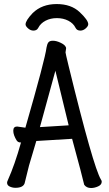

<svg xmlns="http://www.w3.org/2000/svg" viewBox="-20 -919 540 953"><path d="M432.1 14.2Q409.2 14.2 397.9 -2Q390.1 -38.1 337.9 -230L160.2 -219.2Q150.9 -186 124 -97.2L102.1 -8.8Q94.2 13.2 56.2 13.2Q42 13.2 28.6 7.1Q15.1 1 15.1 -12.2Q15.1 -17.1 19 -24.9Q53.2 -101.1 84 -210.9Q85 -210.9 85 -211.9H81.1Q68.8 -211.9 62 -222.9Q55.2 -233.9 50.5 -246.3Q45.9 -258.8 45.9 -270Q45.9 -291 64.9 -291L106 -285.2Q204.1 -626 210.9 -683.1Q213.9 -700.2 220 -708.5Q226.1 -716.8 242.9 -716.8Q259.8 -716.8 280.8 -706.8Q301.8 -696.8 306.2 -686Q308.1 -684.1 308.1 -679Q308.1 -673.8 306.6 -668.5Q305.2 -663.1 305.2 -658.9Q305.2 -654.8 320.8 -590.8Q442.9 -90.8 481 -27.8Q484.9 -22.9 484.9 -17.1Q484.9 -2 467 6.1Q449.2 14.2 432.1 14.2ZM178.2 -288.1 320.8 -296.9 264.2 -529.8 254.9 -567.9ZM146 -767.1Q131.8 -767.1 119.4 -778.1Q106.9 -789.1 106.9 -797.9Q106.9 -816.9 142.1 -854Q188 -898.9 261.2 -898.9Q333 -898.9 375.5 -858.9Q418 -818.8 418 -798.8Q418 -789.1 405.5 -778.1Q393.1 -767.1 378.9 -767.1Q361.8 -767.1 355 -780.8Q344.2 -803.2 319.1 -816.2Q293.9 -829.1 262.2 -829.1Q231 -829.1 206.1 -816.2Q181.2 -803.2 169.9 -780.8Q163.1 -767.1 146 -767.1Z"/></svg>

Font: LXGW WenKai Mono GB Screen
Style: Regular
Weight: 400
Monospace: yes
Designer: LXGW / Fontworks Inc.
Foundry: LXGW / Fontworks Inc.
Version: Version 1.510;January 18,2025